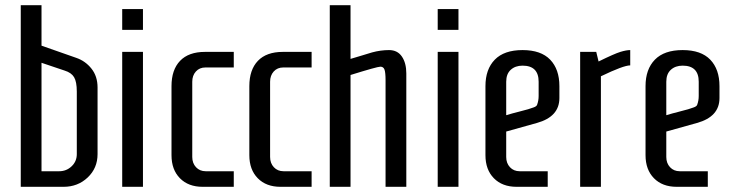

<svg xmlns="http://www.w3.org/2000/svg" viewBox="-20 -720 2813 740"><path d="M356 -383V-126Q356 -72 318 -36Q280 0 225 0H60V-700H140V-544L274 -497Q309 -485 332.5 -455.5Q356 -426 356 -383ZM140 -60H208Q236 -60 256 -79Q276 -98 276 -126V-367Q276 -405 265.5 -422.5Q255 -440 229 -448L140 -478Z M451 0V-520H531V0ZM451 -605V-685H531V-605Z M881 -520V-460H772Q749 -460 735 -444.5Q721 -429 721 -405V-115Q721 -91 735.5 -75.5Q750 -60 773 -60H881V0H761Q706 0 673.5 -33Q641 -66 641 -122V-388Q641 -451 674 -485.5Q707 -520 770 -520Z M1181 -520V-460H1072Q1049 -460 1035 -444.5Q1021 -429 1021 -405V-115Q1021 -91 1035.5 -75.5Q1050 -60 1073 -60H1181V0H1061Q1006 0 973.5 -33Q941 -66 941 -122V-388Q941 -451 974 -485.5Q1007 -520 1070 -520Z M1251 -700H1331V-493Q1347 -498 1374.5 -506Q1402 -514 1414 -518Q1447 -527 1479.5 -527Q1512 -527 1529 -502Q1546 -477 1546 -437V0H1466V-411Q1466 -440 1462 -451.5Q1458 -463 1446 -463Q1434 -463 1331 -431V0H1251Z M1667 0V-520H1747V0ZM1667 -605V-685H1747V-605Z M1983 -60H2091V0H1971Q1916 0 1883.5 -33Q1851 -66 1851 -122V-388Q1851 -453 1887 -490Q1923 -527 1994 -527Q2065 -527 2100.5 -490Q2136 -453 2136 -388V-342Q2136 -270 2049 -246L1931 -213V-115Q1931 -91 1945.5 -75.5Q1960 -60 1983 -60ZM1931 -405V-276Q1954 -283 1980 -289.5Q2006 -296 2015.5 -299Q2025 -302 2036.5 -306Q2048 -310 2050 -316Q2056 -332 2056 -350V-405Q2056 -467 1994 -467Q1966 -467 1948.5 -451Q1931 -435 1931 -405Z M2409 -527V-468Q2383 -468 2296 -426V0H2216V-520H2278L2287 -483Q2348 -513 2371 -520Q2394 -527 2409 -527Z M2600 -60H2708V0H2588Q2533 0 2500.5 -33Q2468 -66 2468 -122V-388Q2468 -453 2504 -490Q2540 -527 2611 -527Q2682 -527 2717.5 -490Q2753 -453 2753 -388V-342Q2753 -270 2666 -246L2548 -213V-115Q2548 -91 2562.5 -75.5Q2577 -60 2600 -60ZM2548 -405V-276Q2571 -283 2597 -289.5Q2623 -296 2632.5 -299Q2642 -302 2653.5 -306Q2665 -310 2667 -316Q2673 -332 2673 -350V-405Q2673 -467 2611 -467Q2583 -467 2565.5 -451Q2548 -435 2548 -405Z"/></svg>

Font: Homenaje
Style: Regular
Weight: 400
Version: Version 1.002